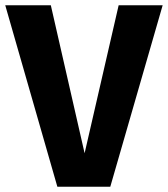

<svg xmlns="http://www.w3.org/2000/svg" viewBox="-20 -713 641 733"><path d="M433 -693H601L401 0H199L0 -693H174L303 -128Z"/></svg>

Font: Fira Mono
Style: Bold
Weight: 700
Monospace: yes
Designer: Carrois Corporate & Edenspiekermann AG
Foundry: Carrois Corporate GbR & Edenspiekermann AG
Version: Version 3.206